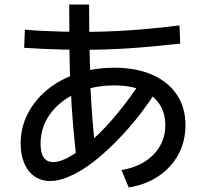

<svg xmlns="http://www.w3.org/2000/svg" viewBox="-20 -829 920 857"><path d="M522.2 -70Q583.3 -80 627.2 -108.3Q671.1 -136.7 694.4 -177.8Q717.8 -218.9 717.8 -270Q717.8 -326.7 690.6 -366.1Q663.3 -405.6 612.2 -426.7Q561.1 -447.8 490 -447.8Q418.9 -447.8 359.4 -428.3Q300 -408.9 255 -373.3Q210 -337.8 185.6 -290.6Q161.1 -243.3 161.1 -187.8Q161.1 -146.7 175 -126.1Q188.9 -105.6 217.8 -105.6Q251.1 -105.6 296.7 -132.8Q342.2 -160 395 -207.2Q447.8 -254.4 502.8 -321.1Q557.8 -387.8 610 -466.7L674.4 -417.8Q618.9 -331.1 555.6 -258.9Q492.2 -186.7 429.4 -132.8Q366.7 -78.9 308.3 -50Q250 -21.1 204.4 -21.1Q164.4 -21.1 134.4 -41.7Q104.4 -62.2 88.3 -100Q72.2 -137.8 72.2 -187.8Q72.2 -260 103.9 -321.7Q135.6 -383.3 192.2 -429.4Q248.9 -475.6 325 -501.1Q401.1 -526.7 490 -526.7Q587.8 -526.7 658.9 -495.6Q730 -464.4 768.9 -407.2Q807.8 -350 807.8 -270Q807.8 -198.9 776.7 -140.6Q745.6 -82.2 688.3 -43.3Q631.1 -4.4 554.4 7.8ZM321.1 -120Q312.2 -201.1 305.6 -278.3Q298.9 -355.6 295.6 -443.3H294.4Q291.1 -518.9 290 -608.3Q288.9 -697.8 288.9 -808.9H377.8Q377.8 -705.6 379.4 -621.1Q381.1 -536.7 384.4 -463.3H382.2Q386.7 -373.3 392.8 -295Q398.9 -216.7 408.9 -134.4ZM87.8 -615.6 91.1 -696.7Q125.6 -693.3 170 -691.1Q214.4 -688.9 261.7 -687.8Q308.9 -686.7 353.3 -686.7Q450 -686.7 552.2 -693.3Q654.4 -700 781.1 -715.6L784.4 -634.4Q656.7 -620 553.9 -613.3Q451.1 -606.7 352.2 -606.7Q308.9 -606.7 260.6 -607.8Q212.2 -608.9 167.8 -611.1Q123.3 -613.3 87.8 -615.6Z"/></svg>

Font: Paperlogy 5 Medium
Style: Regular
Weight: 500
Designer: redesigned by Lee Juim, glyphs from Gmarket Sans & Montserrat
Foundry: PT&
Version: Version 1.001